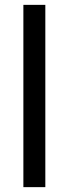

<svg xmlns="http://www.w3.org/2000/svg" viewBox="-20 -770 283 790"><path d="M166.5 0H76.2V-750H166.5Z"/></svg>

Font: Roboto
Style: Regular
Weight: 400
Designer: Google
Version: Version 2.001047; 2015